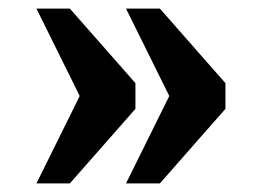

<svg xmlns="http://www.w3.org/2000/svg" viewBox="-20 -494 610 448"><path d="M274 -66 375 -270 274 -474H353L506 -300V-240L353 -66ZM65 -66 166 -270 65 -474H143L296 -300V-240L143 -66Z"/></svg>

Font: Noto Serif Lao ExtraBold
Style: Regular
Weight: 800
Designer: Monotype Design Team
Foundry: Monotype Imaging Inc.
Version: Version 2.003; ttfautohint (v1.8.4.7-5d5b)